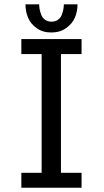

<svg xmlns="http://www.w3.org/2000/svg" viewBox="-20 -884 490 904"><path d="M345 -863.5Q345 -830.5 332.8 -801.5Q320.5 -772.5 291.5 -751.8Q262.5 -731 221.5 -731Q180.5 -731 152 -751.8Q123.5 -772.5 111.8 -801.5Q100 -830.5 100 -863.5H164.5Q164.5 -852.5 166.5 -841Q168.5 -829.5 174 -815Q179.5 -800.5 192 -791.2Q204.5 -782 222.5 -782Q241 -782 253.5 -791.2Q266 -800.5 271.2 -815Q276.5 -829.5 278.5 -841Q280.5 -852.5 280.5 -863.5ZM364 -629.5H267V-70.5H364V0H80.5V-70.5H176V-629.5H80.5V-700H364Z"/></svg>

Font: League Mono Condensed
Style: Regular
Weight: 400
Width: 1
Designer: Tyler Finck
Foundry: The League of Moveable Type / Tyler Finck
Version: Version 2.210